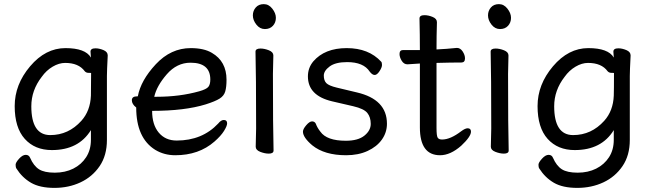

<svg xmlns="http://www.w3.org/2000/svg" viewBox="-20 -724 3139 925"><path d="M222.2 -73.2Q310.1 -73.2 372.1 -142.1Q415 -189.9 418 -263.2Q418.9 -290 418.9 -372.1Q418.9 -373 407 -373Q395 -373 388.2 -380.9Q358.9 -420.9 293.9 -420.9Q264.2 -420.9 233.6 -402.8Q203.1 -384.8 181.2 -354Q130.9 -289.1 130.9 -211.9Q130.9 -73.2 222.2 -73.2ZM242.2 181.2Q171.9 181.2 129.4 156.5Q86.9 131.8 59.1 87.9Q55.2 82 55.2 69.8Q55.2 59.1 72 40.5Q88.9 22 104 22Q119.1 22 125 36.1Q142.1 75.2 168 91.6Q193.8 107.9 243.9 107.9Q293.9 107.9 333 88.4Q372.1 68.8 395 33.4Q418 -2 418 -50.8V-97.2Q358.9 -1 230 -1Q147.9 -1 99.4 -54.9Q50.8 -108.9 50.8 -212.9Q50.8 -316.9 125 -404.5Q199.2 -492.2 295.2 -492.2Q391.1 -492.2 418 -446.8L416 -475.1Q416 -491.2 439.9 -491.2Q458 -491.2 478.5 -482.7Q499 -474.1 499 -457Q495.1 -380.9 495.1 -357.9V-49.8Q495.1 24.9 460 76.4Q424.8 127.9 367.9 154.5Q311 181.2 242.2 181.2Z M734.9 -257.8Q846.2 -257.8 939.9 -284.2Q974.1 -293.9 983.6 -305.4Q993.2 -316.9 993.2 -340.8Q993.2 -421.9 897.9 -421.9Q832 -421.9 783.4 -366Q734.9 -310.1 723.1 -257.8ZM824.2 23.9Q771 23.9 728 -2Q636.2 -59.1 636.2 -206.1Q615.2 -222.2 615.2 -241Q615.2 -259.8 640.1 -259.8H644Q658.2 -336.9 730.7 -414.6Q803.2 -492.2 898.9 -492.2Q962.9 -492.2 1001 -469.2Q1071.3 -428.2 1071.3 -339.8Q1071.3 -305.2 1065.2 -283.7Q1059.1 -262.2 1038.1 -249Q1017.1 -235.8 971.2 -221.2Q870.1 -189.9 712.9 -189.9Q712.9 -123 744.9 -85Q776.9 -46.9 831.1 -46.9Q954.1 -46.9 1031.2 -128.9Q1044.9 -146 1058.1 -146Q1074.2 -146 1074.2 -129.9Q1074.2 -117.2 1059.1 -93Q1043.9 -68.8 1013.2 -42Q938 23.9 824.2 23.9Z M1274.9 16.1Q1255.9 16.1 1233.9 7.6Q1211.9 -1 1211.9 -17.1L1213.9 -105Q1213.9 -368.2 1210.9 -475.1Q1210.9 -490.2 1234.9 -490.2Q1253.9 -490.2 1275.4 -481.7Q1296.9 -473.1 1296.9 -457L1294.9 -368.2Q1294.9 -105 1297.9 1Q1297.9 16.1 1274.9 16.1ZM1198.2 -649.9Q1198.2 -671.9 1212.2 -688Q1226.1 -704.1 1251 -704.1Q1274.9 -704.1 1292 -682.1Q1309.1 -660.2 1309.1 -638.2Q1309.1 -615.2 1294.7 -599.6Q1280.3 -584 1256.1 -584Q1231.9 -584 1215.1 -605.5Q1198.2 -627 1198.2 -649.9Z M1647.5 23.9Q1543.5 23.9 1484.4 -23.9Q1439.5 -62 1439.5 -89.8Q1439.5 -102.1 1455.3 -120.6Q1471.2 -139.2 1483.4 -139.2Q1496.1 -139.2 1501.5 -127.9Q1508.3 -108.9 1523.4 -89.8Q1554.2 -45.9 1646 -45.9Q1705.1 -45.9 1735.6 -70.6Q1766.1 -95.2 1766.1 -127.2Q1766.1 -159.2 1749.8 -179.7Q1733.4 -200.2 1681.9 -212.2Q1630.4 -224.1 1580.1 -235.8Q1463.4 -263.2 1463.4 -356Q1463.4 -397 1489.3 -428.2Q1544.4 -492.2 1650.4 -492.2Q1756.3 -492.2 1816.4 -426.8Q1820.3 -422.9 1820.3 -410.9Q1820.3 -398.9 1808.3 -380.9Q1796.4 -362.8 1785.2 -362.8Q1773.4 -362.8 1761.2 -378.9Q1731.4 -424.8 1652.3 -424.8Q1596.2 -424.8 1568.1 -403.8Q1540 -382.8 1540 -359.9Q1540 -335.9 1552.2 -323.5Q1564.5 -311 1603 -301.8L1699.2 -278.8Q1844.2 -245.1 1844.2 -127.9Q1844.2 -85.9 1819.8 -51.5Q1795.4 -17.1 1750.7 3.4Q1706.1 23.9 1647.5 23.9Z M2100.1 23.9Q2002.9 23.9 2002.9 -109.9V-418L1942.9 -414.1Q1925.8 -414.1 1915.3 -431.2Q1904.8 -448.2 1904.8 -463.9Q1904.8 -482.9 1921.9 -482.9H2002.9Q2002.9 -556.2 2001 -634.8Q2001 -650.9 2024.9 -650.9Q2043.9 -650.9 2064.5 -642.3Q2085 -633.8 2085 -617.2Q2083 -551.8 2083 -485.8Q2128.9 -487.8 2181.2 -493.2Q2197.8 -493.2 2209 -476.1Q2220.2 -459 2220.2 -442.9Q2220.2 -422.9 2203.1 -422.9Q2154.8 -422.9 2083 -420.9V-107.9Q2083 -69.8 2088.6 -60.8Q2094.2 -51.8 2109.9 -51.8Q2149.9 -51.8 2202.1 -91.8Q2221.2 -106 2232.9 -106Q2249 -106 2249 -89.8Q2249 -65.9 2202.1 -22Q2149.9 23.9 2100.1 23.9Z M2407.7 16.1Q2388.7 16.1 2366.7 7.6Q2344.7 -1 2344.7 -17.1L2346.7 -105Q2346.7 -368.2 2343.8 -475.1Q2343.8 -490.2 2367.7 -490.2Q2386.7 -490.2 2408.2 -481.7Q2429.7 -473.1 2429.7 -457L2427.7 -368.2Q2427.7 -105 2430.7 1Q2430.7 16.1 2407.7 16.1ZM2331.1 -649.9Q2331.1 -671.9 2345 -688Q2358.9 -704.1 2383.8 -704.1Q2407.7 -704.1 2424.8 -682.1Q2441.9 -660.2 2441.9 -638.2Q2441.9 -615.2 2427.5 -599.6Q2413.1 -584 2388.9 -584Q2364.7 -584 2347.9 -605.5Q2331.1 -627 2331.1 -649.9Z M2741.2 -73.2Q2829.1 -73.2 2891.1 -142.1Q2934.1 -189.9 2937 -263.2Q2938 -290 2938 -372.1Q2938 -373 2926 -373Q2914.1 -373 2907.2 -380.9Q2877.9 -420.9 2813 -420.9Q2783.2 -420.9 2752.7 -402.8Q2722.2 -384.8 2700.2 -354Q2649.9 -289.1 2649.9 -211.9Q2649.9 -73.2 2741.2 -73.2ZM2761.2 181.2Q2690.9 181.2 2648.4 156.5Q2606 131.8 2578.1 87.9Q2574.2 82 2574.2 69.8Q2574.2 59.1 2591.1 40.5Q2607.9 22 2623 22Q2638.2 22 2644 36.1Q2661.1 75.2 2687 91.6Q2712.9 107.9 2762.9 107.9Q2813 107.9 2852.1 88.4Q2891.1 68.8 2914.1 33.4Q2937 -2 2937 -50.8V-97.2Q2877.9 -1 2749 -1Q2667 -1 2618.4 -54.9Q2569.8 -108.9 2569.8 -212.9Q2569.8 -316.9 2644 -404.5Q2718.3 -492.2 2814.2 -492.2Q2910.2 -492.2 2937 -446.8L2935.1 -475.1Q2935.1 -491.2 2959 -491.2Q2977.1 -491.2 2997.6 -482.7Q3018.1 -474.1 3018.1 -457Q3014.2 -380.9 3014.2 -357.9V-49.8Q3014.2 24.9 2979 76.4Q2943.8 127.9 2887 154.5Q2830.1 181.2 2761.2 181.2Z"/></svg>

Font: LXGW WenKai Screen
Style: Regular
Weight: 400
Designer: LXGW / Fontworks Inc.
Foundry: LXGW / Fontworks Inc.
Version: Version 1.510;January 18,2025